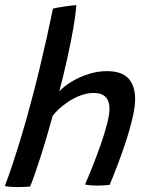

<svg xmlns="http://www.w3.org/2000/svg" viewBox="-31 -742 613 774"><path d="M90.2 10Q81.7 10.9 67.9 11.5Q54.1 12.1 39.4 12.1Q23.2 12.1 9 10.9Q-5.2 9.8 -11.4 7.6Q2.2 -27.6 20.2 -81.5Q38.1 -135.4 57.8 -201.4Q77.6 -267.3 96.2 -338.4Q113.7 -403.2 129.3 -468.9Q145 -534.6 158.6 -595.5Q172.1 -656.4 182.4 -707.1Q186.4 -708.6 198.8 -710.9Q211.1 -713.1 226.6 -715.4Q242.1 -717.7 255.9 -719.4Q269.6 -721.2 276.6 -721.5Q274.2 -684 264.6 -628.4Q255 -572.9 240.4 -507.4Q225.8 -441.9 208.2 -374.1Q228.5 -395.5 259.5 -413.9Q290.6 -432.4 327.1 -443.8Q363.7 -455.2 399.4 -455.2Q459.1 -455.2 486.4 -426.2Q513.7 -397.2 513.7 -342Q513.7 -312 504 -269.5Q494.4 -226.9 478.9 -179Q463.4 -131.1 445.5 -83.8Q427.6 -36.6 411.2 3.1Q399.6 4.7 386.6 5.4Q373.6 6.2 360.8 6.2Q332.9 6.2 311.7 1.8Q325.6 -29.8 342.4 -72Q359.2 -114.2 374.8 -158.6Q390.4 -202.9 400.4 -241.6Q410.4 -280.3 410.4 -304.6Q410.4 -334 395.1 -350.6Q379.8 -367.2 347.8 -367.2Q320.2 -367.2 294.1 -357.4Q268.1 -347.7 245.7 -332.9Q223.3 -318.2 206.6 -302.5Q189.9 -286.9 181.4 -275.1Q170 -233.7 157.4 -190.8Q144.9 -147.9 132.2 -108.7Q119.6 -69.4 108.7 -38.4Q97.8 -7.4 90.2 10Z"/></svg>

Font: Grandstander Thin
Style: Italic
Weight: 100
Italic angle: -15°
Designer: Tyler Finck
Foundry: Etcetera Type Co
Version: Version 1.200